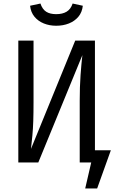

<svg xmlns="http://www.w3.org/2000/svg" viewBox="-20 -918 646 1085"><path d="M606.5 -69 529 147H461.5L495.5 0H477L477.5 -69ZM83.5 0V-688.5H169.5V-340.5Q169.5 -279.5 168 -234.5Q166.5 -189.5 163 -152.2Q159.5 -115 155 -76.5L405 -688.5H516.5V0H430.5V-348.5Q430.5 -427.5 435.2 -493.5Q440 -559.5 445.5 -606.5L196.5 0ZM297.5 -772.5Q259.5 -772.5 227.5 -785.5Q195.5 -798.5 174.8 -823.5Q154 -848.5 150 -885.5L208.5 -898Q219.5 -865.5 241 -851.8Q262.5 -838 297.5 -838Q333 -838 356.2 -851.8Q379.5 -865.5 390.5 -898L448 -885.5Q444 -848.5 423 -823.5Q402 -798.5 369.5 -785.5Q337 -772.5 297.5 -772.5Z"/></svg>

Font: Fast_Mono
Style: Regular
Weight: 400
Monospace: yes
Designer: Carrois Corporate, Edenspiekermann AG, Nikita Prokopov
Foundry: Carrois Corporate, Edenspiekermann AG, Nikita Prokopov
Version: Version 5.002